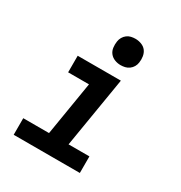

<svg xmlns="http://www.w3.org/2000/svg" viewBox="-177 -886 954 1013"><g transform="rotate(30 300.0 -380.0)"><path d="M52 0V-101H209L263 -429H136V-530H399L328 -101H455V0ZM356 -600Q337 -600 319.5 -607Q302 -614 291 -628Q280 -642 277.5 -661Q275 -680 278 -699Q280 -713 287 -725Q294 -737 305 -745.5Q316 -754 329.5 -757Q343 -760 356 -760Q375 -760 393 -753Q411 -746 421.5 -732Q432 -718 435 -699Q438 -680 435 -661Q433 -647 426 -635Q419 -623 407.5 -614.5Q396 -606 382.5 -603Q369 -600 356 -600Z"/></g></svg>

Font: Iosevka Curly Slab ExObl
Style: Bold
Weight: 700
Width: 7
Italic angle: -9°
Monospace: yes
Designer: Belleve Invis
Foundry: Belleve Invis
Version: Version 11.0.0; ttfautohint (v1.8.3)